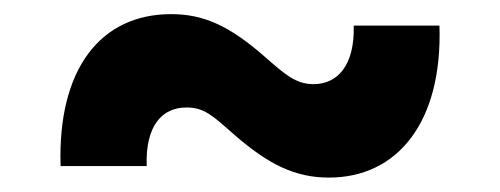

<svg xmlns="http://www.w3.org/2000/svg" viewBox="-20 -427 701 269"><path d="M64.9 -194.3H185.5C183.6 -252.9 208.5 -276.4 241.2 -276.4C265.6 -276.4 277.3 -265.6 306.6 -239.7C356 -196.3 393.6 -178.2 440.9 -178.2C536.6 -178.2 600.1 -255.4 595.7 -391.1H475.6C477.1 -334.5 452.1 -309.1 419.4 -309.1C394.5 -309.1 379.4 -322.8 353 -345.7C301.3 -391.6 264.6 -407.2 219.7 -407.2C121.1 -407.2 60.5 -330.6 64.9 -194.3Z"/></svg>

Font: Raveo Display
Style: Bold
Weight: 700
Designer: Jakub Foglar, Rasmus Andersson (Inter)
Foundry: Jakubfoglar.com
Version: Version 1.100;Glyphs 3.2.3 (3260)